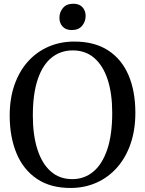

<svg xmlns="http://www.w3.org/2000/svg" viewBox="-20 -968 756 1000"><path d="M351.5 11Q244.5 12 173 -36Q101.5 -84 66 -169.5Q30.5 -255 30.5 -366Q30.5 -455 55.5 -526.2Q80.5 -597.5 125.8 -647.8Q171 -698 232.5 -724.8Q294 -751.5 367 -751.5Q472.5 -751.5 543.2 -705.5Q614 -659.5 649.5 -576.2Q685 -493 685 -380.5Q685 -292 660.5 -220.2Q636 -148.5 591 -97Q546 -45.5 485.2 -17.8Q424.5 10 351.5 11ZM356.5 -35Q419 -35 465.8 -73.8Q512.5 -112.5 538.5 -189.2Q564.5 -266 564.5 -380.5Q564.5 -480.5 540.8 -553.2Q517 -626 471.2 -665.8Q425.5 -705.5 359 -705.5Q296 -705.5 249.2 -668.2Q202.5 -631 176.8 -555.5Q151 -480 151 -366Q151 -264.5 174.8 -190.2Q198.5 -116 244.2 -75.5Q290 -35 356.5 -35ZM353.5 -811.5Q322.5 -811.5 306 -829.8Q289.5 -848 289.5 -875Q289.5 -904.5 308 -926.5Q326.5 -948.5 361 -948.5H362Q393 -948.5 409.5 -930.5Q426 -912.5 426 -885Q426 -855.5 407.5 -833.5Q389 -811.5 354.5 -811.5Z"/></svg>

Font: Merriweather 48pt
Style: Regular
Weight: 400
Version: Version 2.100